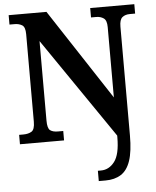

<svg xmlns="http://www.w3.org/2000/svg" viewBox="-62 -766 860 1058"><g transform="rotate(-5 368.0 -237.0)"><path d="M441 240V183H458Q503 183 533.5 143Q564 103 564 9V-1L183 -557V-117Q183 -74 198 -63Q213 -52 240 -52H270V0H26V-52H49Q77 -52 95 -63Q113 -74 113 -117V-601Q113 -641 95.5 -651.5Q78 -662 55 -662H26V-714H235L564 -212V-601Q564 -638 547 -650Q530 -662 506 -662H477V-714H721V-662H692Q666 -662 650 -649Q634 -636 634 -597V4Q634 93 616.5 144.5Q599 196 564 218Q529 240 479 240Z"/></g></svg>

Font: Noto Serif Sinhala SemiCondensed
Style: Bold
Weight: 700
Width: 4
Designer: Jelle Bosma - Monotype Design Team
Foundry: Monotype Imaging Inc.
Version: Version 2.007; ttfautohint (v1.8.4.7-5d5b)